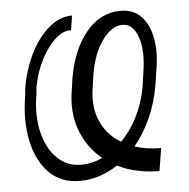

<svg xmlns="http://www.w3.org/2000/svg" viewBox="-45 -598 642 651"><g transform="rotate(-5 276.0 -272.0)"><path d="M485.4 -77.1 472.7 0Q393.5 0 330.6 -30.9Q301.1 -11.4 268.5 -0.7Q235.8 9.9 200.6 9.9Q137.4 9.9 96.9 -30.9Q56.5 -71.7 41.9 -141Q27.3 -210.2 41.5 -295.8L43.7 -319.6Q55.4 -385.7 82 -437.9Q108.7 -490.1 145.2 -520.6Q181.8 -551.1 223.4 -551.1L215.6 -501.4Q189.6 -503.6 162.5 -479.2Q135.3 -454.9 113.5 -413Q91.6 -371.1 82 -319.6L79.9 -295.8Q67.8 -224.8 81.3 -167.8Q94.8 -110.8 128.4 -77.6Q161.9 -44.4 209.9 -44.4Q247.2 -44.4 283.4 -61.1Q233.3 -101.6 210.6 -163Q187.9 -224.4 200.3 -298.3L206.3 -339.8Q223 -435.7 271.1 -494.1Q319.2 -552.6 387.8 -552.6Q432.2 -552.6 458.8 -524.5Q485.4 -496.4 494 -448.2Q502.5 -399.9 491.8 -339.5L484.7 -292.6Q474.8 -233.3 451.7 -181.6Q428.6 -130 395.6 -90.2Q436.4 -77.1 485.4 -77.1ZM351.9 -110.1Q383.9 -142.4 407.1 -187.9Q430.4 -233.3 440 -286.9L447.1 -335.2Q459.5 -409.8 443.2 -457.2Q426.8 -504.6 391 -504.6Q353.7 -504.6 321.9 -460.4Q290.1 -416.2 278.8 -349.1L271.7 -300.8Q261.4 -236.5 283 -187.3Q304.7 -138.1 351.9 -110.1Z"/></g></svg>

Font: Inter Extra Light  BETA
Style: Italic
Weight: 200
Italic angle: 9.39999°
Designer: Rasmus Andersson
Foundry: rsms
Version: Version 3.011;git-f93a4a705